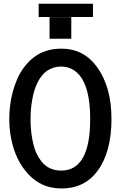

<svg xmlns="http://www.w3.org/2000/svg" viewBox="-20 -1020 662 1052"><path d="M191.9 -926.8V-999.5H489.3V-926.8ZM251.5 -807.6V-926.3H370.6V-807.6ZM220.7 -120.6Q258.3 -85.4 315.4 -85.4Q474.1 -85.4 474.1 -367.7Q474.1 -597.7 366.7 -645Q343.3 -655.3 314.7 -655.3Q286.1 -655.3 262 -645Q237.8 -634.8 220.9 -617.9Q204.1 -601.1 190.7 -577.1Q177.2 -553.2 169.4 -527.8Q161.6 -502.4 156.5 -473.4Q151.4 -444.3 149.4 -418.9Q147.5 -393.6 147.5 -366.9Q147.5 -340.3 149.4 -314.5Q151.4 -288.6 156.5 -259.8Q161.6 -231 169.4 -206.5Q177.2 -182.1 190.7 -159.4Q204.1 -136.7 220.7 -120.6ZM35.6 -293.5Q30.8 -330.6 30.8 -367.2Q30.8 -403.8 35.2 -440.9Q39.6 -478 49.8 -516.4Q60.1 -554.7 75.2 -588.9Q90.3 -623 113.5 -653.6Q136.7 -684.1 165.5 -706.1Q227.5 -753.4 316.4 -753.4Q438.5 -753.4 511.7 -652.8Q590.8 -543.5 590.8 -367.2Q590.8 -187.5 514.6 -84Q443.4 12.7 316.4 12.7Q195.8 12.7 118.7 -84.5Q53.2 -166.5 35.6 -293.5Z"/></svg>

Font: News Cycle
Style: Bold
Weight: 700
Version: Version 0.5.1